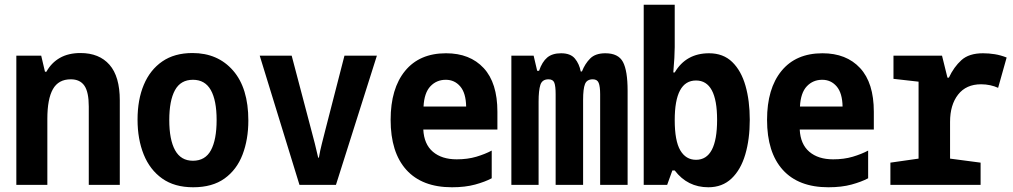

<svg xmlns="http://www.w3.org/2000/svg" viewBox="-20 -781 4280 811"><path d="M49 0V-546H154L170 -478H176Q197 -516 233 -536.5Q269 -557 320 -557Q399 -557 442.5 -507.5Q486 -458 486 -357V0H355V-331Q355 -392 336.5 -419Q318 -446 279 -446Q227 -446 203.5 -404.5Q180 -363 180 -279V0Z M796 10Q717 10 665 -27Q613 -64 587 -128.5Q561 -193 561 -276Q561 -360 587.5 -423Q614 -486 665.5 -521.5Q717 -557 793 -557Q900 -557 964.5 -483Q1029 -409 1029 -272Q1029 -192 1004.5 -128Q980 -64 928.5 -27Q877 10 796 10ZM795 -102Q847 -102 871 -146.5Q895 -191 895 -274Q895 -357 870.5 -400.5Q846 -444 795 -444Q743 -444 719 -400Q695 -356 695 -274Q695 -191 719.5 -146.5Q744 -102 795 -102Z M1245 0 1077 -546H1212L1294 -235Q1303 -203 1310 -174Q1317 -145 1324 -115H1327Q1332 -145 1339.5 -174Q1347 -203 1355 -235L1435 -546H1572L1399 0Z M1889 10Q1763 10 1696.5 -63.5Q1630 -137 1630 -275Q1630 -407 1691 -481.5Q1752 -556 1864 -556Q1965 -556 2023 -493.5Q2081 -431 2081 -309V-234H1768Q1771 -172 1808.5 -140Q1846 -108 1909 -108Q1955 -108 1992 -119Q2029 -130 2057 -145V-28Q2029 -13 1987 -1.5Q1945 10 1889 10ZM1949 -331Q1948 -388 1924 -416Q1900 -444 1863 -444Q1824 -444 1798 -416.5Q1772 -389 1769 -331Z M2140 0V-546H2234L2249 -482H2257Q2270 -520 2291.5 -538Q2313 -556 2350 -556Q2390 -556 2408.5 -533.5Q2427 -511 2433 -479H2438Q2451 -512 2473 -534Q2495 -556 2537 -556Q2592 -556 2611.5 -519Q2631 -482 2631 -398V0H2515V-383Q2515 -415 2509 -430.5Q2503 -446 2484 -446Q2459 -446 2451 -426Q2443 -406 2443 -359V0H2327V-383Q2327 -417 2321.5 -431.5Q2316 -446 2297 -446Q2270 -446 2262.5 -422.5Q2255 -399 2255 -352V0Z M2972 10Q2884 10 2830 -61H2820L2798 0H2699V-761H2830V-582Q2830 -544 2824 -475H2830Q2878 -556 2975 -556Q3035 -556 3073 -519Q3111 -482 3129 -418.5Q3147 -355 3147 -275Q3147 -193 3128 -128.5Q3109 -64 3070 -27Q3031 10 2972 10ZM2920 -106Q3009 -106 3009 -275Q3009 -441 2920 -441Q2830 -441 2830 -274Q2830 -186 2853.5 -146Q2877 -106 2920 -106Z M3479 10Q3353 10 3286.5 -63.5Q3220 -137 3220 -275Q3220 -407 3281 -481.5Q3342 -556 3454 -556Q3555 -556 3613 -493.5Q3671 -431 3671 -309V-234H3358Q3361 -172 3398.5 -140Q3436 -108 3499 -108Q3545 -108 3582 -119Q3619 -130 3647 -145V-28Q3619 -13 3577 -1.5Q3535 10 3479 10ZM3539 -331Q3538 -388 3514 -416Q3490 -444 3453 -444Q3414 -444 3388 -416.5Q3362 -389 3359 -331Z M3741 0V-94L3860 -111V-436L3754 -448V-546H3959L3982 -453H3988Q4009 -498 4041 -527Q4073 -556 4132 -556Q4157 -556 4182 -552Q4207 -548 4232 -538L4196 -410Q4181 -417 4162.5 -421Q4144 -425 4124 -425Q4061 -425 4027 -381.5Q3993 -338 3993 -266V-111L4122 -94V0Z"/></svg>

Font: Noto Sans Mono Condensed
Style: Bold
Weight: 700
Width: 3
Designer: Monotype Design Team
Foundry: Monotype Imaging Inc.
Version: Version 2.014